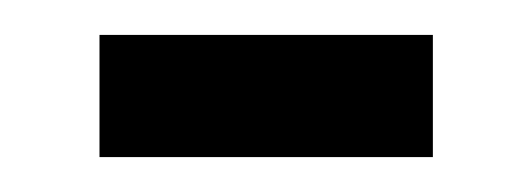

<svg xmlns="http://www.w3.org/2000/svg" viewBox="-20 -405 305 110"><path d="M37 -315H228V-385H37Z"/></svg>

Font: VL Bebas Neue Regular
Style: Regular
Weight: 400
Designer: Ryoichi Tsunekawa
Foundry: Ryoichi Tsunekawa
Version: Version 001.003